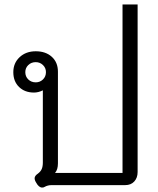

<svg xmlns="http://www.w3.org/2000/svg" viewBox="-20 -834 710 865"><path d="M170 11Q155 11 143 -11Q136 -22 136 -31Q136 -42 151 -52Q163 -61 168 -72.5Q173 -84 173 -102V-427Q153 -417 133 -417Q92 -417 66 -442Q40 -467 40 -509Q40 -550 68.5 -576.5Q97 -603 141 -603Q186 -603 213.5 -578Q241 -553 241 -511V-98Q241 -70 228 -55H532V-814H600V-59Q600 -33 585 -16.5Q570 0 544 0H213Q195 0 181 8Q177 11 170 11ZM187 -509Q187 -528 173.5 -541Q160 -554 141 -554Q121 -554 107.5 -541Q94 -528 94 -509Q94 -489 107.5 -476Q121 -463 141 -463Q160 -463 173.5 -476Q187 -489 187 -509Z"/></svg>

Font: Niramit Light
Style: Regular
Weight: 300
Designer: Katatrad Aksorn Co.,Ltd.
Foundry: Cadson Demak Co.,Ltd.
Version: Version 1.000; ttfautohint (v1.6)